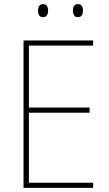

<svg xmlns="http://www.w3.org/2000/svg" viewBox="-20 -1003 528 930"><path d="M431 -93H94V-807H431V-782H120V-482H414V-457H120V-118H431ZM164 -952Q164 -964 169.5 -973.5Q175 -983 188 -983Q202 -983 207.5 -973.5Q213 -964 213 -952Q213 -938 207.5 -929Q202 -920 188 -920Q175 -920 169.5 -929.5Q164 -939 164 -952ZM333 -952Q333 -964 338.5 -973.5Q344 -983 357 -983Q371 -983 376.5 -974Q382 -965 382 -952Q382 -939 376.5 -929.5Q371 -920 357 -920Q344 -920 338.5 -929.5Q333 -939 333 -952Z"/></svg>

Font: Noto Sans Telugu UI SemiCondensed Thin
Style: Regular
Weight: 100
Width: 4
Designer: Jelle Bosma - Monotype Design Team
Foundry: Monotype Imaging Inc.
Version: Version 2.005; ttfautohint (v1.8.4.7-5d5b)